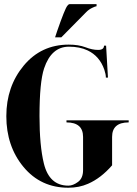

<svg xmlns="http://www.w3.org/2000/svg" viewBox="-20 -879 645 904"><path d="M239.3 -703.1 249 -732.4Q285.2 -836.9 296.9 -851.6Q302.7 -859.4 307.6 -859.4H434.6V-849.6Q429.7 -849.6 414.6 -842.3Q397.9 -834.5 385.3 -821.3L268.6 -703.1ZM301.8 -4.9Q323.7 -4.9 347.4 -22.5Q371.1 -40 371.1 -78.1V-234.4Q371.1 -302.7 293 -302.7V-312.5H585.9V-302.7Q507.8 -302.7 507.8 -234.4V-100.6Q455.1 -40 394.5 -13.7Q352.5 4.9 301.8 4.9Q171.9 4.9 90.8 -92.8Q9.8 -190.4 9.8 -332Q9.8 -471.7 91.8 -570.3Q173.8 -668.9 303.7 -668.9Q349.6 -668.9 383.3 -656.2Q414.6 -644 441.9 -644Q469.7 -644 469.7 -664.1H479.5L488.3 -513.7H478.5Q478.5 -529.3 471.2 -550.8Q449.2 -614.7 392.6 -641.6Q355.5 -659.2 304.7 -659.2Q221.7 -659.2 187.5 -556.6Q166 -491.7 166 -332Q166 -193.4 186.5 -109.4Q211.9 -4.9 301.8 -4.9Z"/></svg>

Font: spinweradC
Style: Bold
Weight: 700
Width: 7
Version: Version 0.3